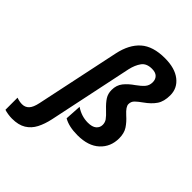

<svg xmlns="http://www.w3.org/2000/svg" viewBox="-406 -901 1278 1278"><g transform="rotate(45 233.0 -262.5)"><path d="M-56 240Q-73 240 -93 237Q-113 234 -128 229V115Q-101 125 -76 125Q-47 125 -28 105Q-9 85 1 37L126 -556Q148 -659 208 -712Q268 -765 380 -765Q474 -765 527 -723.5Q580 -682 580 -615Q580 -557 556 -521.5Q532 -486 485 -453Q458 -434 441 -417.5Q424 -401 424 -377Q424 -364 434 -349Q444 -334 467 -313Q500 -284 521 -252Q542 -220 542 -172Q542 -92 487 -41Q432 10 331 10Q249 10 200 -19L207 -134Q260 -98 320 -98Q361 -98 381 -115Q401 -132 401 -158Q401 -180 389 -197.5Q377 -215 344 -246Q312 -276 295 -302.5Q278 -329 278 -364Q278 -409 302.5 -440Q327 -471 368 -499Q399 -521 417.5 -542Q436 -563 436 -594Q436 -621 419.5 -637.5Q403 -654 369 -654Q318 -654 295 -622Q272 -590 261 -542L136 54Q124 110 102.5 151.5Q81 193 43 216.5Q5 240 -56 240Z"/></g></svg>

Font: Noto Sans SemiCondensed
Style: Bold Italic
Weight: 700
Width: 4
Italic angle: -12°
Designer: Monotype Design Team
Foundry: Monotype Imaging Inc.
Version: Version 2.013; ttfautohint (v1.8.4.7-5d5b)